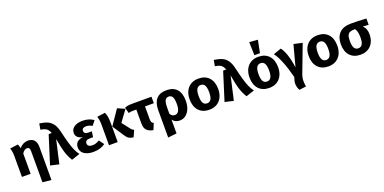

<svg xmlns="http://www.w3.org/2000/svg" viewBox="-10 -1947 6552 3280"><g transform="rotate(-20 3266.0 -306.5)"><path d="M523 -385V222L365 205V-361Q365 -400 352 -416Q339 -432 315 -432Q290 -432 268 -416Q246 -400 225 -368V0H67V-382Q67 -457 45 -525L191 -545Q206 -515 215 -469Q282 -548 375 -548Q444 -548 483.5 -505.5Q523 -463 523 -385Z M957 -496Q990 -356 1014 -274Q1038 -192 1063 -136.5Q1088 -81 1124 -33L972 17Q923 -62 894.5 -151.5Q866 -241 838 -410L741 17L585 -19L746 -531H802Q787 -571 768.5 -593.5Q750 -616 720.5 -629Q691 -642 639 -650L658 -758Q749 -745 805.5 -719Q862 -693 899 -640.5Q936 -588 957 -496Z M1565 -488 1500 -406Q1470 -423 1444 -431Q1418 -439 1387 -439Q1354 -439 1334.5 -424.5Q1315 -410 1315 -383Q1315 -356 1334 -340Q1353 -324 1389 -324H1456L1441 -222H1382Q1338 -222 1318 -206.5Q1298 -191 1298 -160Q1298 -130 1320.5 -113Q1343 -96 1386 -96Q1419 -96 1448.5 -105.5Q1478 -115 1514 -136L1580 -47Q1539 -16 1484 0.5Q1429 17 1364 17Q1261 17 1198 -25.5Q1135 -68 1135 -147Q1135 -266 1277 -283Q1155 -307 1155 -402Q1155 -470 1212.5 -509Q1270 -548 1366 -548Q1483 -548 1565 -488Z M1979 -286 2091 -141Q2103 -125 2115 -116Q2127 -107 2144 -101L2091 17Q2042 12 2008.5 -8.5Q1975 -29 1946 -77L1812 -281L1994 -547L2127 -489ZM1808 -345V0H1650V-382Q1650 -455 1628 -525L1774 -545Q1790 -512 1799 -467Q1808 -422 1808 -345Z M2455 -413V-179Q2455 -143 2464.5 -125.5Q2474 -108 2498 -97L2452 17Q2373 3 2335 -37.5Q2297 -78 2297 -158V-413H2249Q2212 -413 2195 -411Q2178 -409 2155 -402L2127 -508Q2156 -521 2186.5 -526Q2217 -531 2268 -531H2615V-413Z M3143 -267Q3143 -187 3117.5 -122.5Q3092 -58 3044.5 -20.5Q2997 17 2933 17Q2893 17 2860.5 2.5Q2828 -12 2803 -46V205L2645 222V-275Q2645 -408 2706.5 -478Q2768 -548 2891 -548Q3014 -548 3078.5 -476.5Q3143 -405 3143 -267ZM2980 -265Q2980 -358 2957.5 -395.5Q2935 -433 2892 -433Q2843 -433 2823 -392.5Q2803 -352 2803 -260V-152Q2834 -99 2886 -99Q2930 -99 2955 -140Q2980 -181 2980 -265Z M3732 -265Q3732 -180 3700.5 -116.5Q3669 -53 3610.5 -18Q3552 17 3472 17Q3351 17 3281.5 -57.5Q3212 -132 3212 -266Q3212 -351 3243.5 -414.5Q3275 -478 3333.5 -513Q3392 -548 3472 -548Q3594 -548 3663 -473.5Q3732 -399 3732 -265ZM3376 -266Q3376 -179 3399.5 -139Q3423 -99 3472 -99Q3520 -99 3544 -139.5Q3568 -180 3568 -265Q3568 -352 3544.5 -392Q3521 -432 3472 -432Q3424 -432 3400 -391.5Q3376 -351 3376 -266Z M4129 -496Q4162 -356 4186 -274Q4210 -192 4235 -136.5Q4260 -81 4296 -33L4144 17Q4095 -62 4066.5 -151.5Q4038 -241 4010 -410L3913 17L3757 -19L3918 -531H3974Q3959 -571 3940.5 -593.5Q3922 -616 3892.5 -629Q3863 -642 3811 -650L3830 -758Q3921 -745 3977.5 -719Q4034 -693 4071 -640.5Q4108 -588 4129 -496Z M4821 -265Q4821 -180 4789.5 -116.5Q4758 -53 4699.5 -18Q4641 17 4561 17Q4440 17 4370.5 -57.5Q4301 -132 4301 -266Q4301 -351 4332.5 -414.5Q4364 -478 4422.5 -513Q4481 -548 4561 -548Q4683 -548 4752 -473.5Q4821 -399 4821 -265ZM4465 -266Q4465 -179 4488.5 -139Q4512 -99 4561 -99Q4609 -99 4633 -139.5Q4657 -180 4657 -265Q4657 -352 4633.5 -392Q4610 -432 4561 -432Q4513 -432 4489 -391.5Q4465 -351 4465 -266ZM4657 -824 4611 -596H4510L4503 -836Z M5099 -160 5202 -547 5358 -513 5174 -28Q5159 10 5152.5 42.5Q5146 75 5146 109Q5146 153 5156 207L5030 223Q4998 160 4998 103Q4998 53 5023 -12Q4979 -186 4928 -311.5Q4877 -437 4828 -498L4971 -548Q5010 -502 5044 -405.5Q5078 -309 5099 -160Z M5897 -265Q5897 -180 5865.5 -116.5Q5834 -53 5775.5 -18Q5717 17 5637 17Q5516 17 5446.5 -57.5Q5377 -132 5377 -266Q5377 -351 5408.5 -414.5Q5440 -478 5498.5 -513Q5557 -548 5637 -548Q5759 -548 5828 -473.5Q5897 -399 5897 -265ZM5541 -266Q5541 -179 5564.5 -139Q5588 -99 5637 -99Q5685 -99 5709 -139.5Q5733 -180 5733 -265Q5733 -352 5709.5 -392Q5686 -432 5637 -432Q5589 -432 5565 -391.5Q5541 -351 5541 -266Z M6522 -416 6417 -423Q6481 -369 6481 -259Q6481 -177 6449.5 -114.5Q6418 -52 6359.5 -17.5Q6301 17 6221 17Q6100 17 6030.5 -57.5Q5961 -132 5961 -266Q5961 -394 6032 -467Q6103 -540 6244 -540Q6367 -540 6522 -531ZM6317 -259Q6317 -380 6277 -427H6276Q6217 -427 6185 -413.5Q6153 -400 6139 -365.5Q6125 -331 6125 -265Q6125 -178 6148.5 -138.5Q6172 -99 6221 -99Q6269 -99 6293 -138.5Q6317 -178 6317 -259Z"/></g></svg>

Font: FiraGOUPP
Style: Bold
Weight: 700
Designer: bBox Type
Foundry: bBox Type GmbH
Version: Version 1.001